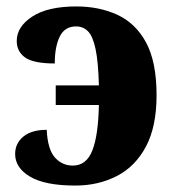

<svg xmlns="http://www.w3.org/2000/svg" viewBox="-20 -566 533 596"><path d="M214 10Q120 10 73.5 -17.5Q27 -45 27 -88Q27 -121 52.5 -142Q78 -163 125 -163Q128 -102 150.5 -77Q173 -52 206 -52Q248 -52 266.5 -98.5Q285 -145 287 -240H153V-301H287Q285 -375 276.5 -414.5Q268 -454 253 -469Q238 -484 216 -484Q181 -484 165.5 -452.5Q150 -421 150 -369Q84 -369 58 -387.5Q32 -406 32 -439Q32 -483 80 -514.5Q128 -546 217 -546Q288 -546 344.5 -520Q401 -494 433.5 -434Q466 -374 466 -270Q466 -173 433 -111Q400 -49 342.5 -19.5Q285 10 214 10Z"/></svg>

Font: Noto Serif Condensed Black
Style: Regular
Weight: 900
Width: 3
Designer: Monotype Design Team
Foundry: Monotype Imaging Inc.
Version: Version 2.015; ttfautohint (v1.8.4.7-5d5b)